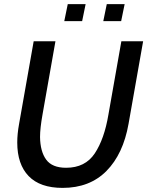

<svg xmlns="http://www.w3.org/2000/svg" viewBox="-20 -901 717 935"><path d="M64 -207Q64 -249 73 -298L144 -700H250L187 -343Q175 -276 175 -234Q176 -163 205 -123.5Q234 -84 302 -84Q395 -84 441.5 -154Q488 -224 508 -343L571 -700H677L606 -298Q580 -151 498.5 -68.5Q417 14 285 14Q175 14 119.5 -43.5Q64 -101 64 -207ZM310 -881H397L380 -798H293ZM500 -881H587L570 -798H483Z"/></svg>

Font: Cabin Medium
Style: Italic
Weight: 500
Italic angle: -7°
Designer: Pablo Impallari
Foundry: Pablo Impallari. http://www.impallari.com Igino Marini. http://www.ikern.com
Version: Version 2.200